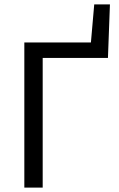

<svg xmlns="http://www.w3.org/2000/svg" viewBox="-20 -848 538 868"><path d="M90 0V-656H391L406 -828H477L468 -586H173V0Z"/></svg>

Font: Source Sans 3
Style: Regular
Weight: 400
Designer: Paul D. Hunt
Foundry: Adobe
Version: Version 3.046;hotconv 1.0.118;makeotfexe 2.5.65603